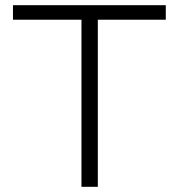

<svg xmlns="http://www.w3.org/2000/svg" viewBox="-20 -720 689 740"><path d="M294 0V-644H30V-700H619V-644H357V0Z"/></svg>

Font: REM Medium ExtraLight
Style: Regular
Weight: 250
Version: Version 1.005;gftools[0.9.28]